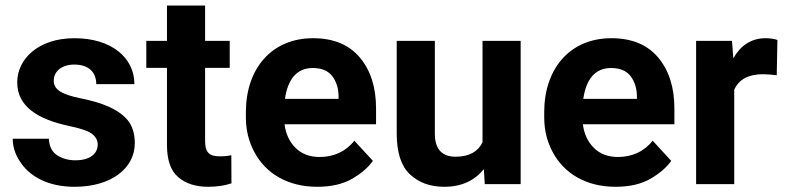

<svg xmlns="http://www.w3.org/2000/svg" viewBox="-20 -679 2898 708"><path d="M340.3 -146C340.3 -112.3 312 -87.9 257.8 -87.9C231.9 -87.9 210 -94.2 190.9 -106.4C171.9 -118.7 161.6 -138.7 160.2 -167.5H26.9C26.9 -138.7 35.6 -110.8 53.2 -84C87.9 -29.3 155.8 9.8 254.9 9.8C390.1 9.8 477.1 -58.1 477.1 -151.4C477.1 -186 468.3 -213.9 451.2 -235.4C416 -277.8 353.5 -301.3 277.3 -316.4C203.6 -331.5 178.2 -350.1 178.2 -381.8C178.2 -414.6 206.5 -440.9 253.9 -440.9C310.1 -440.9 335 -409.7 335 -368.7H475.6C475.6 -466.3 391.1 -538.1 254.4 -538.1C122.6 -538.1 43.5 -462.4 43.5 -375C43.5 -284.2 123.5 -238.8 231 -215.3C275.4 -206.1 305.2 -196.3 319.3 -185.5C333.5 -174.3 340.3 -161.1 340.3 -146Z M736.3 -528.3V-658.7H595.7V-528.3H519.5V-428.7H595.7V-145C595.7 -88.9 609.4 -49.3 637.2 -25.9C664.6 -2 701.7 9.8 748 9.8C781.7 9.8 809.6 4.9 833.5 -2.9L833 -106.4C822.8 -104.5 809.1 -102.5 791.5 -102.5C754.4 -102.5 736.3 -113.8 736.3 -159.2V-428.7H827.1V-528.3Z M1149.9 9.8C1201.2 9.8 1244.1 0 1278.8 -20C1313 -40 1338.4 -62 1355 -85.9L1286.6 -160.2C1254.9 -119.6 1209.5 -100.1 1158.7 -100.1C1122.1 -100.1 1092.3 -111.3 1069.8 -133.8C1047.4 -155.8 1033.7 -185.1 1029.3 -220.7H1366.7V-279.3C1366.7 -356.9 1346.7 -419.9 1306.6 -467.3C1266.6 -514.6 1209 -538.1 1134.3 -538.1C981.4 -538.1 886.7 -425.8 886.7 -265.6V-246.1C886.7 -198.7 897.5 -155.8 918.5 -117.2C960.4 -39.6 1040.5 9.8 1149.9 9.8ZM1132.8 -428.2C1165.5 -428.2 1189.5 -418.5 1205.1 -398.4C1220.2 -378.4 1228 -354 1228.5 -325.2V-314.5H1030.8C1040.5 -382.8 1071.8 -428.2 1132.8 -428.2Z M1899.9 0V-528.3H1759.3V-154.3C1743.2 -121.6 1712.4 -101.1 1660.2 -101.1C1615.2 -101.1 1583.5 -123.5 1583.5 -186V-528.3H1442.9V-187C1442.9 -117.2 1459 -66.9 1491.7 -36.1C1524.4 -5.4 1566.4 9.8 1618.7 9.8C1683.1 9.8 1731 -14.2 1764.2 -55.2L1767.6 0Z M2250 9.8C2301.3 9.8 2344.2 0 2378.9 -20C2413.1 -40 2438.5 -62 2455.1 -85.9L2386.7 -160.2C2355 -119.6 2309.6 -100.1 2258.8 -100.1C2222.2 -100.1 2192.4 -111.3 2169.9 -133.8C2147.5 -155.8 2133.8 -185.1 2129.4 -220.7H2466.8V-279.3C2466.8 -356.9 2446.8 -419.9 2406.7 -467.3C2366.7 -514.6 2309.1 -538.1 2234.4 -538.1C2081.5 -538.1 1986.8 -425.8 1986.8 -265.6V-246.1C1986.8 -198.7 1997.6 -155.8 2018.6 -117.2C2060.5 -39.6 2140.6 9.8 2250 9.8ZM2232.9 -428.2C2265.6 -428.2 2289.6 -418.5 2305.2 -398.4C2320.3 -378.4 2328.1 -354 2328.6 -325.2V-314.5H2130.9C2140.6 -382.8 2171.9 -428.2 2232.9 -428.2Z M2846.7 -531.7C2836.4 -535.6 2817.9 -538.1 2802.7 -538.1C2750 -538.1 2710 -510.3 2684.1 -463.9L2679.2 -528.3H2546.9V0H2687.5V-348.1C2704.6 -386.2 2739.7 -405.3 2793.5 -405.3C2809.1 -405.3 2830.6 -403.3 2844.2 -401.4Z"/></svg>

Font: Vazirmatn
Style: Bold
Weight: 700
Designer: Saber Rastikerdar
Foundry: Saber Rastikerdar
Version: Version 33.003